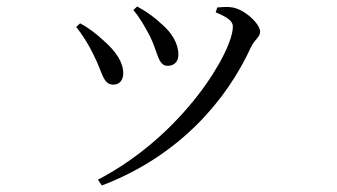

<svg xmlns="http://www.w3.org/2000/svg" viewBox="-20 -522 1040 592"><path d="M391 -491C411 -468 429 -436 443 -409C467 -360 467 -319 497 -319C516 -319 530 -331 530 -353C530 -389 509 -422 477 -449C455 -470 432 -486 403 -502ZM294 50C535 -42 680 -215 754 -377C765 -400 782 -408 782 -424C782 -449 734 -493 697 -499C681 -502 663 -500 650 -499L645 -484C684 -468 698 -456 698 -440C698 -364 547 -106 282 32ZM215 -439C234 -415 252 -387 268 -354C296 -300 297 -261 329 -261C350 -261 360 -276 360 -297C360 -329 338 -364 297 -399C280 -415 254 -436 227 -450Z"/></svg>

Font: Noto Serif CJK TC
Style: Regular
Weight: 400
Designer: Ryoko NISHIZUKA 西塚涼子 (kana & ideographs); Frank Grießhammer (Latin, Greek & Cyrillic); Wenlong ZHANG 张文龙 (bopomofo); San
Foundry: Adobe
Version: Version 2.001;hotconv 1.1.0;makeotfexe 2.6.0